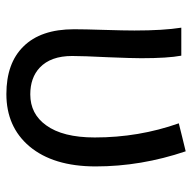

<svg xmlns="http://www.w3.org/2000/svg" viewBox="-20 -564 597 596"><g transform="rotate(90 278.0 -265.5)"><path d="M271.5 12.7Q175.8 12.7 124 -40Q70.3 -93.8 70.3 -197.3Q70.3 -228.5 72.3 -291Q74.2 -353.5 74.2 -384.8Q74.2 -474.6 65.4 -530.3H152.3Q160.2 -488.3 160.2 -406.2Q160.2 -377 157.2 -303.7Q153.3 -224.6 153.3 -191.4Q153.3 -125 189.5 -90.8Q220.7 -61.5 272.5 -61.5Q333 -61.5 368.2 -110.4Q406.2 -162.1 406.2 -261.7Q406.2 -398.4 362.3 -522.5L405.3 -533.2L449.2 -543.9Q496.1 -405.3 496.1 -264.6Q496.1 -132.8 433.6 -58.6Q373 12.7 271.5 12.7Z"/></g></svg>

Font: Bpmf GenSeki Gothic R
Style: R
Weight: 400
Foundry: But Ko
Version: Version 1.320